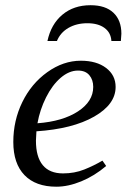

<svg xmlns="http://www.w3.org/2000/svg" viewBox="-20 -703 484 733"><path d="M421.4 -371.1Q421.4 -304.7 339.4 -257.8Q257.3 -210.9 119.1 -201.7L117.2 -166Q117.2 -104 143.3 -72.5Q169.4 -41 220.7 -41Q264.6 -41 301.8 -55.9Q338.9 -70.8 371.1 -89.8L385.3 -69.3Q340.3 -31.2 290.3 -10.7Q240.2 9.8 195.3 9.8Q116.2 9.8 73.5 -34.4Q30.8 -78.6 30.8 -161.1Q30.8 -242.7 65.2 -313.2Q99.6 -383.8 160.6 -427.5Q221.7 -471.2 288.6 -471.2Q348.6 -471.2 385 -443.6Q421.4 -416 421.4 -371.1ZM123 -232.4Q219.7 -239.7 277.8 -277.8Q335.9 -315.9 335.9 -371.1Q335.9 -398.4 321 -416Q306.2 -433.6 277.8 -433.6Q243.7 -433.6 211.4 -405.8Q179.2 -377.9 155.8 -331.1Q132.3 -284.2 123 -232.4ZM325.7 -683.1Q382.8 -683.1 413.1 -654.3Q443.4 -625.5 443.4 -574.2L441.4 -546.4H405.3Q403.3 -578.6 378.9 -596.4Q354.5 -614.3 313.5 -614.3Q272 -614.3 241.2 -596.4Q210.4 -578.6 197.3 -546.4H161.1Q174.8 -610.4 218 -646.7Q261.2 -683.1 325.7 -683.1Z"/></svg>

Font: Tinos
Style: Italic
Weight: 400
Italic angle: -16.333°
Designer: Steve Matteson
Foundry: Monotype Imaging Inc.
Version: Version 1.32